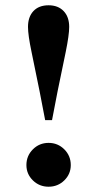

<svg xmlns="http://www.w3.org/2000/svg" viewBox="-20 -693 368 727"><path d="M164 -673Q200 -673 221 -651Q242 -629 242 -591Q242 -561 229 -497Q216 -433 198 -347L177 -238H151L130 -347Q113 -432 99.5 -496Q86 -560 86 -591Q86 -629 106.5 -651Q127 -673 164 -673ZM164 14Q129 14 104.5 -10Q80 -34 80 -68Q80 -103 104.5 -127.5Q129 -152 164 -152Q199 -152 223.5 -127.5Q248 -103 248 -68Q248 -34 223.5 -10Q199 14 164 14Z"/></svg>

Font: DeepMind Serif Text
Style: Regular
Weight: 400
Designer: Frank Grießhammer / Modifications: Colophon Foundry
Foundry: Colophon Foundry
Version: Version 5.003; ttfautohint (v1.8.2)